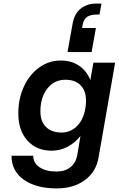

<svg xmlns="http://www.w3.org/2000/svg" viewBox="-20 -849 661 1069"><path d="M490 -559H356L384 -716Q394 -774 430 -801.5Q466 -829 513 -829H545L534 -768H518Q485 -768 465.5 -755.5Q446 -743 440 -710L437 -693H514ZM621 -500 528 32Q514 109 451.5 154.5Q389 200 296 200Q181 200 112.5 151.5Q44 103 44 18H165Q165 58 200 82Q235 106 294 106Q342 106 372 82Q402 58 410 16L428 -92Q398 -54 356.5 -32Q315 -10 268 -10Q183 -10 132.5 -66.5Q82 -123 82 -217Q82 -300 113 -367Q144 -434 198 -473Q252 -512 318 -512Q378 -512 420.5 -483Q463 -454 483 -403L500 -500ZM205 -229Q205 -173 235.5 -142.5Q266 -112 321 -111Q370 -111 404.5 -143Q439 -175 452 -229L457 -258Q459 -273 459 -288Q459 -343 429 -374Q399 -405 344 -405Q282 -405 243.5 -356Q205 -307 205 -229Z"/></svg>

Font: Overused Grotesk SemiBold
Style: Italic
Weight: 600
Italic angle: -10°
Version: Version 0.003